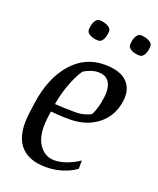

<svg xmlns="http://www.w3.org/2000/svg" viewBox="-138 -814 749 909"><g transform="rotate(20 236.5 -359.5)"><path d="M440.9 -407.7Q430.2 -330.1 373 -285.2Q315.9 -240.2 231.4 -240.2Q201.7 -240.2 176.8 -241.7Q151.9 -243.2 136.2 -245.1L132.3 -216.3Q120.1 -127.4 149.4 -80.3Q178.7 -33.2 229.5 -33.2Q259.3 -33.2 293.5 -46.1Q327.6 -59.1 353 -77.1V-35.2Q326.2 -15.1 286.9 -2.2Q247.6 10.7 203.1 10.7Q110.4 10.7 69.1 -43.9Q27.8 -98.6 43.5 -209.5L49.8 -254.9Q67.9 -385.7 134.5 -463.1Q201.2 -540.5 299.8 -540.5Q378.4 -540.5 414.1 -504.9Q449.7 -469.2 440.9 -407.7ZM211.4 -472.7Q189 -439.5 170.2 -389.6Q151.4 -339.8 142.1 -284.7Q169.4 -283.2 196 -282.2Q222.7 -281.2 248 -281.2Q269 -281.2 288.8 -286.4Q308.6 -291.5 324.2 -300.8Q334 -320.8 340.1 -342Q346.2 -363.3 350.1 -391.6Q356.9 -440.9 340.6 -468.8Q324.2 -496.6 284.2 -496.6Q266.6 -496.6 247.6 -490.2Q228.5 -483.9 211.4 -472.7ZM172.4 -669.4Q172.4 -681.6 174.8 -692.6Q177.2 -703.6 181.6 -711.9Q186 -720.2 191.9 -725.1Q197.8 -730 204.6 -730Q216.8 -730 227.8 -727.3Q238.8 -724.6 247.1 -720.2Q255.4 -715.8 260.3 -710Q265.1 -704.1 265.1 -697.3Q265.1 -671.9 255.6 -654.5Q246.1 -637.2 232.4 -637.2Q207 -637.2 189.7 -646.5Q172.4 -655.8 172.4 -669.4ZM380.4 -669.4Q380.4 -681.6 382.8 -692.6Q385.3 -703.6 389.6 -711.9Q394 -720.2 399.9 -725.1Q405.8 -730 412.6 -730Q424.8 -730 435.8 -727.3Q446.8 -724.6 455.1 -720.2Q463.4 -715.8 468.3 -710Q473.1 -704.1 473.1 -697.3Q473.1 -671.9 463.6 -654.5Q454.1 -637.2 440.4 -637.2Q415 -637.2 397.7 -646.5Q380.4 -655.8 380.4 -669.4Z"/></g></svg>

Font: Noticia Text
Style: Italic
Weight: 400
Italic angle: -8°
Designer: JM Sole
Foundry: JM Sole
Version: Version 1.003